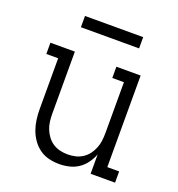

<svg xmlns="http://www.w3.org/2000/svg" viewBox="-130 -816 860 930"><g transform="rotate(20 300.0 -350.5)"><path d="M277 8Q250 8 223.5 1.5Q197 -5 175.5 -20.5Q154 -36 138.5 -58Q123 -80 114 -105Q105 -130 101.5 -156.5Q98 -183 98 -210V-472H37V-530H163V-210Q163 -190 165.5 -170Q168 -150 175.5 -131.5Q183 -113 195 -97Q207 -81 224 -70Q241 -59 260.5 -54.5Q280 -50 300 -50Q320 -50 339.5 -54.5Q359 -59 376 -70Q393 -81 405 -97Q417 -113 424.5 -131.5Q432 -150 434.5 -170Q437 -190 437 -210V-472H377V-530H502V-58H563V0H437V-100Q428 -76 412.5 -54.5Q397 -33 375.5 -18.5Q354 -4 328 2Q302 8 277 8ZM150 -651V-709H450V-651Z"/></g></svg>

Font: Iosevka Slab Light Extended
Style: Regular
Weight: 300
Width: 7
Monospace: yes
Designer: Belleve Invis
Foundry: Belleve Invis
Version: Version 11.1.0; ttfautohint (v1.8.3)